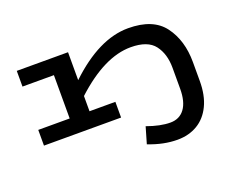

<svg xmlns="http://www.w3.org/2000/svg" viewBox="-113 -691 1419 1137"><g transform="rotate(-20 596.5 -122.5)"><path d="M1072 -163V-44Q1072 46 1041.5 109.5Q1011 173 956.5 205.5Q902 238 830 238Q743 238 649 201L679 98Q762 128 825 128Q883 128 915 84.5Q947 41 947 -41V-173Q947 -260 904.5 -316Q862 -372 755 -372Q589 -372 397 -195V-99H560V0H74V-99H272V-372H74V-471H397V-295Q595 -483 779 -483Q936 -483 1004 -391.5Q1072 -300 1072 -163Z"/></g></svg>

Font: BioRhyme Expanded
Style: Bold
Weight: 700
Width: 7
Designer: Aoife Mooney
Foundry: Aoife Mooney Type
Version: Version 1.000